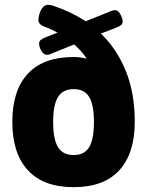

<svg xmlns="http://www.w3.org/2000/svg" viewBox="-20 -767 609 795"><path d="M285 8Q160 8 95.5 -62Q31 -132 31 -262Q31 -393 95.5 -462Q160 -531 285 -531Q312 -531 339 -524Q328 -541 315 -555.5Q302 -570 287 -583L188 -543Q182 -540 175 -540Q161 -540 151.5 -556Q142 -572 142 -586Q142 -596 148 -601Q154 -606 165 -611L218 -632Q196 -644 176 -652Q153 -660 146 -667.5Q139 -675 139 -684Q139 -695 143.5 -710Q148 -725 157 -736Q166 -747 179 -747Q181 -747 186 -746.5Q191 -746 201 -743Q275 -718 335 -679L442 -722Q448 -724 451.5 -724.5Q455 -725 456 -725Q466 -725 473 -716Q480 -707 484 -696Q488 -685 488 -679Q488 -669 481.5 -663.5Q475 -658 465 -654L398 -628Q464 -564 501 -473Q538 -382 538 -262Q538 -132 474 -62Q410 8 285 8ZM285 -125Q330 -125 349.5 -158Q369 -191 369 -262Q369 -332 349.5 -365Q330 -398 285 -398Q240 -398 220 -365Q200 -332 200 -262Q200 -191 220 -158Q240 -125 285 -125Z"/></svg>

Font: Asap ExtraBold
Style: Regular
Weight: 800
Designer: Pablo Cosgaya
Foundry: Omnibus-Type
Version: Version 3.001; ttfautohint (v1.8.4.7-5d5b)